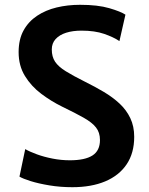

<svg xmlns="http://www.w3.org/2000/svg" viewBox="-20 -771 618 799"><path d="M281 8Q231 8 185.8 0.5Q140.5 -7 107.8 -17.2Q75 -27.5 61 -36L85 -150.5Q104 -139.5 133.5 -128.8Q163 -118 198.8 -111Q234.5 -104 271 -104Q333.5 -104 364.8 -124Q396 -144 396 -188.5Q396 -219.5 379.5 -240.5Q363 -261.5 328 -281.2Q293 -301 239 -327Q193 -349.5 151.5 -380.8Q110 -412 83.8 -454.8Q57.5 -497.5 57.5 -554Q57.5 -607 78 -644.2Q98.5 -681.5 134.2 -705.2Q170 -729 215.8 -740Q261.5 -751 313 -751Q387 -751 434.8 -737Q482.5 -723 502 -710L477 -600Q452.5 -616.5 413.5 -630Q374.5 -643.5 319 -643.5Q283 -643.5 255.2 -634.8Q227.5 -626 211.5 -608.5Q195.5 -591 195.5 -565Q195.5 -535 209.2 -514.2Q223 -493.5 253.8 -474.5Q284.5 -455.5 333.5 -431Q375 -410.5 412 -388.5Q449 -366.5 477.5 -340Q506 -313.5 522.2 -279.5Q538.5 -245.5 538.5 -201.5Q538.5 -134 507 -87.2Q475.5 -40.5 417.8 -16.2Q360 8 281 8Z"/></svg>

Font: Merriweather Sans SemiBold
Style: Regular
Weight: 600
Designer: Eben Sorkin
Foundry: Eben Sorkin
Version: Version 2.001